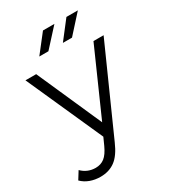

<svg xmlns="http://www.w3.org/2000/svg" viewBox="-239 -841 1019 1149"><g transform="rotate(-30 270.0 -266.5)"><path d="M548 -526 285 63Q253 137 211 168Q169 199 110 199Q72 199 39 187Q6 175 -18 151L15 98Q55 138 111 138Q147 138 172.5 118Q198 98 220 50L243 -1L8 -526H82L280 -79L478 -526ZM248 -732H327L214 -608H151ZM410 -732H489L377 -608H314Z"/></g></svg>

Font: Montserrat-Regular
Style: Regular
Weight: 400
Version: Version 7.200